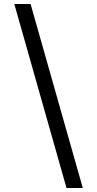

<svg xmlns="http://www.w3.org/2000/svg" viewBox="-20 -812 489 967"><path d="M52 -792H134L397 135H315Z"/></svg>

Font: ugurmukhi15
Style: Book
Weight: 400
Designer: Jelle Bosma - Monotype Design Team
Foundry: Monotype Imaging Inc.
Version: Version 2.003